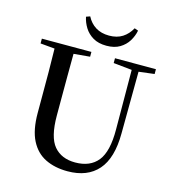

<svg xmlns="http://www.w3.org/2000/svg" viewBox="-135 -1059 1080 1190"><g transform="rotate(15 404.5 -464.0)"><path d="M271 -937 295.9 -945.8Q316.4 -905.3 352.3 -883.1Q388.2 -860.8 439 -860.8Q489.3 -860.8 524.2 -883.1Q559.1 -905.3 581.1 -945.8L605 -937Q598.1 -901.4 578.4 -869.1Q558.6 -836.9 524.4 -816.4Q490.2 -795.9 439 -795.9Q387.7 -795.9 353 -816.4Q318.4 -836.9 298.3 -869.1Q278.3 -901.4 271 -937ZM511.2 -704.1V-734.9H773.9V-704.1L673.8 -691.9L670.9 -295.9Q670.4 -136.2 602.5 -59.1Q534.7 18.1 407.2 18.1Q326.2 18.1 265.1 -11.7Q204.1 -41.5 170.2 -107.7Q136.2 -173.8 136.2 -284.2V-397Q136.2 -471.2 136 -546.1Q135.7 -621.1 133.8 -695.8L42 -704.1V-734.9H359.9V-704.1L255.9 -694.8Q255.4 -621.6 255.1 -546.9Q254.9 -472.2 254.9 -397V-298.8Q254.9 -160.2 303 -103.5Q351.1 -46.9 439 -46.9Q535.2 -46.9 584 -107.9Q632.8 -168.9 631.8 -310.1L629.9 -691.9Z"/></g></svg>

Font: Source Han Serif TW SemiBold
Style: Regular
Weight: 600
Designer: Ryoko NISHIZUKA Ë•øÂ°öÊ∂ºÂ≠ê (kana & ideographs); Frank Grie√ühammer (Latin, Greek & Cyrillic); Wenlong ZHANG Âº†ÊñáÈæô 
Foundry: Adobe
Version: Version 2.003;hotconv 1.1.1;makeotfexe 2.6.0